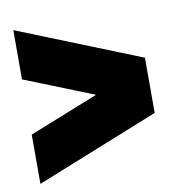

<svg xmlns="http://www.w3.org/2000/svg" viewBox="-63 -558 566 615"><g transform="rotate(-10 220.0 -250.0)"><path d="M419.9 -339.8V-160.2L20 0V-160.2L245.1 -250L20 -339.8V-500Z"/></g></svg>

Font: Fivo Sans Heavy
Style: Regular
Weight: 900
Designer: Alexander Slobzheninov
Foundry: Alexander Slobzheninov
Version: 1.0